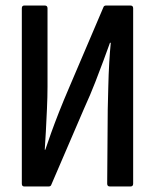

<svg xmlns="http://www.w3.org/2000/svg" viewBox="-20 -675 561 695"><path d="M68 0Q59 0 59 -10V-645Q59 -655 68 -655H142Q152 -655 152 -645V-362Q152 -325 150 -281.5Q148 -238 146 -199Q144 -160 142 -133H144Q153 -160 165 -193.5Q177 -227 193.5 -269Q210 -311 232 -362L354 -648Q356 -655 364 -655H452Q462 -655 462 -645V-10Q462 0 452 0H378Q368 0 368 -10L370 -279Q371 -316 372 -361Q373 -406 375.5 -449Q378 -492 381 -520H378Q368 -492 355 -457Q342 -422 325 -378Q308 -334 283 -279L166 -7Q164 0 156 0Z"/></svg>

Font: Sofia Sans Condensed SemiBold
Style: Regular
Weight: 600
Designer: Botio Nikoltchev, Ani Petrova
Foundry: lettersoup
Version: Version 4.101